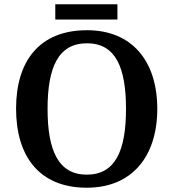

<svg xmlns="http://www.w3.org/2000/svg" viewBox="-20 -866 810 896"><path d="M238 -775H528V-846H238ZM385 10C597 10 714 -137 714 -358C714 -580 597 -725 386 -725C163 -725 55 -580 55 -359C55 -137 163 10 385 10ZM385 -51C252 -51 202 -164 202 -358C202 -552 252 -664 386 -664C519 -664 568 -552 568 -358C568 -164 519 -51 385 -51Z"/></svg>

Font: Noto Serif Semi
Style: Regular
Weight: 600
Designer: Monotype Design Team
Foundry: Monotype Imaging Inc.
Version: Version 1.002